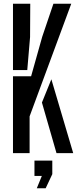

<svg xmlns="http://www.w3.org/2000/svg" viewBox="-20 -820 424 1028"><path d="M49.5 0V-411.5H146.5L206 -623L266 -800H361.5L138.5 -197V0ZM282.5 0 204.5 -271 255 -395.5 372 0ZM49.5 -445V-800H142L141 -621.5L126 -445ZM177 188 204 122H164.5V40H260V112.5L224.5 188Z"/></svg>

Font: Big Shoulders Stencil Display Thin SemiBold
Style: Regular
Weight: 600
Version: Version 2.001